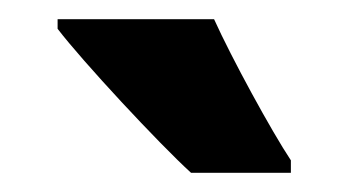

<svg xmlns="http://www.w3.org/2000/svg" viewBox="-20 -786 363 200"><path d="M203 -766H40V-756C66 -722 145 -637 179 -606H283V-619C263 -649 221 -726 203 -766Z"/></svg>

Font: Noto Sans Gurmukhi UI ExtraCondensed ExtraBold
Style: Regular
Weight: 800
Width: 2
Designer: Jelle Bosma - Monotype Design Team
Foundry: Monotype Imaging Inc.
Version: Version 2.004